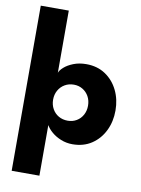

<svg xmlns="http://www.w3.org/2000/svg" viewBox="-97 -753 751 1026"><g transform="rotate(10 279.0 -240.0)"><path d="M39.5 0H190V208H39.5ZM39.5 0V-688H191.5V-350.5Q196 -364.5 214.8 -381.2Q233.5 -398 264.2 -410.2Q295 -422.5 334 -422.5Q394 -422.5 438 -393Q482 -363.5 506 -314.2Q530 -265 530 -205Q530 -145 506 -95.8Q482 -46.5 438 -17.2Q394 12 334 12Q301 12 271.8 0.2Q242.5 -11.5 221.2 -29.8Q200 -48 190 -66.5V0ZM381 -205Q381 -233 368.8 -255.2Q356.5 -277.5 335.2 -290.2Q314 -303 287.5 -303Q260 -303 238.2 -290.2Q216.5 -277.5 204 -255.2Q191.5 -233 191.5 -205Q191.5 -177 204 -154.8Q216.5 -132.5 238.2 -120Q260 -107.5 287.5 -107.5Q314 -107.5 335.2 -120Q356.5 -132.5 368.8 -154.8Q381 -177 381 -205Z"/></g></svg>

Font: League Spartan Thin
Style: Bold
Weight: 700
Version: Version 2.002